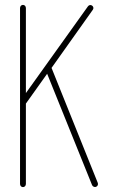

<svg xmlns="http://www.w3.org/2000/svg" viewBox="-20 -768 473 786"><path d="M86 -15V-344L173 -466L357 -10C360 -4 367 -1 373 -3C380 -6 383 -13 380 -20L191 -490L360 -728C364 -733 363 -741 357 -745C352 -749 344 -748 340 -742L86 -387V-735C86 -742 81 -748 74 -748C67 -748 62 -742 62 -735V-15C62 -8 67 -2 74 -2C81 -2 86 -8 86 -15Z"/></svg>

Font: LS
Style: Light
Weight: 300
Designer: BSozoo
Foundry: BSozoo
Version: Version 001.000